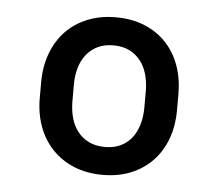

<svg xmlns="http://www.w3.org/2000/svg" viewBox="-38 -762 530 466"><g transform="rotate(5 227.5 -529.0)"><path d="M59.6 -548.3V-509.3C59.6 -484.2 63.5 -461.1 71.3 -439.9C79.1 -418.8 90.3 -400.6 105 -385.3C119.6 -370 137.3 -358.1 158 -349.6C178.6 -341.1 201.8 -336.9 227.5 -336.9C253.3 -336.9 276.4 -341.1 296.9 -349.6C317.4 -358.1 334.9 -370 349.4 -385.3C363.9 -400.6 374.9 -418.8 382.6 -439.9C390.2 -461.1 394 -484.2 394 -509.3V-548.3C394 -573.4 390.2 -596.5 382.6 -617.7C374.9 -638.8 363.9 -657.1 349.4 -672.4C334.9 -687.7 317.3 -699.5 296.6 -708C276 -716.5 252.6 -720.7 226.6 -720.7C201.2 -720.7 178.1 -716.5 157.5 -708C136.8 -699.5 119.2 -687.7 104.7 -672.4C90.3 -657.1 79.1 -638.8 71.3 -617.7C63.5 -596.5 59.6 -573.4 59.6 -548.3ZM139.2 -509.3V-548.3C139.2 -563 141 -576.7 144.5 -589.4C148.1 -602.1 153.6 -613 160.9 -622.3C168.2 -631.6 177.3 -638.9 188.2 -644.3C199.1 -649.7 211.9 -652.3 226.6 -652.3C241.5 -652.3 254.5 -649.7 265.4 -644.3C276.3 -638.9 285.4 -631.6 292.7 -622.3C300 -613 305.5 -602.1 309.1 -589.4C312.7 -576.7 314.5 -563 314.5 -548.3V-509.3C314.5 -494.3 312.7 -480.5 309.1 -467.8C305.5 -455.1 300.1 -444.1 293 -434.8C285.8 -425.5 276.8 -418.2 265.9 -412.8C255 -407.5 242.2 -404.8 227.5 -404.8C212.6 -404.8 199.5 -407.5 188.5 -412.8C177.4 -418.2 168.2 -425.5 160.9 -434.8C153.6 -444.1 148.1 -455.1 144.5 -467.8C141 -480.5 139.2 -494.3 139.2 -509.3Z"/></g></svg>

Font: Dirooz FD
Style: FD
Weight: 400
Foundry: DejaVu fonts team - Redesigned by Saber Rastikerdar
Version: Version 0.2.1